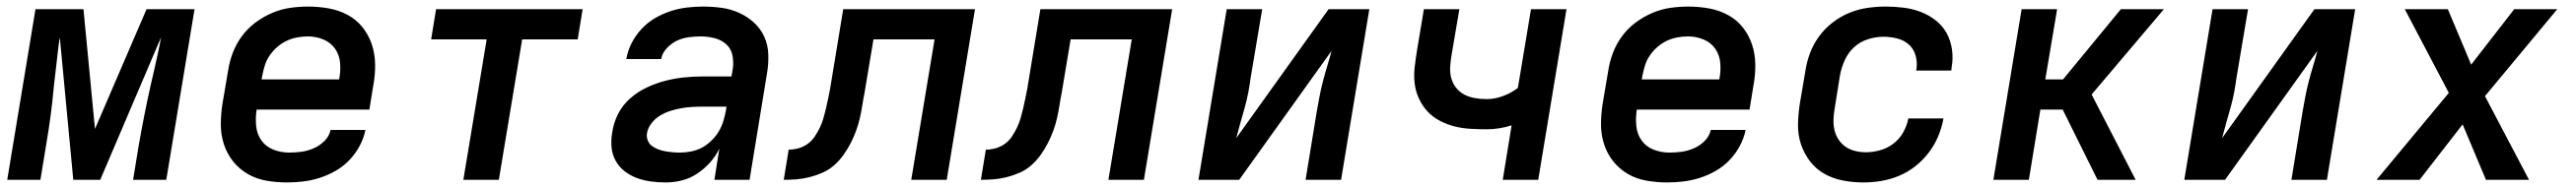

<svg xmlns="http://www.w3.org/2000/svg" viewBox="-20 -548 7840 576"><path d="M2 0 88 -520H234L269 -155L426 -520H572L486 0H385L402 -104Q410 -150 419 -195.5Q428 -241 438 -286L450 -338Q455 -362 460.5 -386Q466 -410 470 -434L285 0H203L162 -434Q158 -410 155.5 -386Q153 -362 150 -338L144 -286Q140 -241 134 -195.5Q128 -150 120 -104L103 0Z M853 8Q821 8 790 2.5Q759 -3 733.5 -18Q708 -33 689.5 -56Q671 -79 661.5 -108Q652 -137 652 -168.5Q652 -200 657 -232L674 -332Q678 -359 688 -386Q698 -413 715.5 -437Q733 -461 757 -479Q781 -497 808 -508.5Q835 -520 862.5 -524Q890 -528 917 -528Q949 -528 980 -522.5Q1011 -517 1038 -502.5Q1065 -488 1083.5 -464.5Q1102 -441 1111.5 -412.5Q1121 -384 1121.5 -352Q1122 -320 1116 -288L1104 -214H761Q757 -189 759.5 -164Q762 -139 775.5 -120Q789 -101 812 -92Q835 -83 860 -83Q879 -83 897.5 -85.5Q916 -88 934.5 -96Q953 -104 967.5 -118.5Q982 -133 986 -152H1092Q1087 -127 1074.5 -103.5Q1062 -80 1043.5 -60.5Q1025 -41 1001.5 -27.5Q978 -14 953 -6Q928 2 903 5Q878 8 853 8ZM776 -306H1012Q1017 -331 1015 -355.5Q1013 -380 1000 -399Q987 -418 964.5 -427.5Q942 -437 917 -437Q901 -437 884.5 -434Q868 -431 853 -424Q838 -417 824.5 -405.5Q811 -394 801 -379.5Q791 -365 786 -349Q781 -333 778 -317Z M1390 0 1461 -428H1292L1307 -520H1753L1738 -428H1569L1498 0Z M2006 8Q1983 8 1960.5 5Q1938 2 1918 -5.5Q1898 -13 1881 -26Q1864 -39 1853.5 -58Q1843 -77 1841 -99Q1839 -121 1843 -144Q1847 -173 1860.5 -200Q1874 -227 1897 -247.5Q1920 -268 1947.5 -281Q1975 -294 2003.5 -301.5Q2032 -309 2061 -312Q2090 -315 2118 -315H2206L2210 -339Q2213 -361 2208.5 -381Q2204 -401 2189 -414Q2174 -427 2153.5 -432Q2133 -437 2112 -437Q2094 -437 2075.5 -434.5Q2057 -432 2040 -424Q2023 -416 2009 -401Q1995 -386 1992 -368H1886Q1890 -393 1902 -416.5Q1914 -440 1932 -459.5Q1950 -479 1973 -492.5Q1996 -506 2020.5 -514Q2045 -522 2070 -525Q2095 -528 2119 -528Q2149 -528 2177 -524Q2205 -520 2230 -508.5Q2255 -497 2275 -478.5Q2295 -460 2306 -435.5Q2317 -411 2318 -382Q2319 -353 2314 -324L2261 0H2154L2169 -95Q2158 -72 2140.5 -52.5Q2123 -33 2101 -18.5Q2079 -4 2054.5 2Q2030 8 2006 8ZM2050 -83Q2066 -83 2083.5 -86.5Q2101 -90 2116 -98Q2131 -106 2144.5 -119Q2158 -132 2167 -147Q2176 -162 2181 -178.5Q2186 -195 2189 -211L2191 -223H2118Q2102 -223 2085 -222Q2068 -221 2052 -218Q2036 -215 2020 -210Q2004 -205 1989 -196Q1974 -187 1963 -173Q1952 -159 1949 -143Q1947 -131 1951 -120.5Q1955 -110 1963.5 -103.5Q1972 -97 1982.5 -93Q1993 -89 2004.5 -87Q2016 -85 2027 -84Q2038 -83 2050 -83Z M2365 0 2380 -92Q2395 -92 2409.5 -96Q2424 -100 2437 -109Q2450 -118 2459 -131.5Q2468 -145 2475 -159.5Q2482 -174 2486 -188.5Q2490 -203 2493.5 -217.5Q2497 -232 2500 -247Q2503 -262 2506 -277L2546 -520H2947L2861 0H2753L2824 -428H2638L2611 -266Q2607 -246 2604 -226.5Q2601 -207 2596.5 -187.5Q2592 -168 2585 -149Q2578 -130 2568.5 -111.5Q2559 -93 2546.5 -75.5Q2534 -58 2518 -44Q2502 -30 2482.5 -21.5Q2463 -13 2443 -8Q2423 -3 2403.5 -1.5Q2384 0 2365 0Z M2965 0 2980 -92Q2995 -92 3009.5 -96Q3024 -100 3037 -109Q3050 -118 3059 -131.5Q3068 -145 3075 -159.5Q3082 -174 3086 -188.5Q3090 -203 3093.5 -217.5Q3097 -232 3100 -247Q3103 -262 3106 -277L3146 -520H3547L3461 0H3353L3424 -428H3238L3211 -266Q3207 -246 3204 -226.5Q3201 -207 3196.5 -187.5Q3192 -168 3185 -149Q3178 -130 3168.5 -111.5Q3159 -93 3146.5 -75.5Q3134 -58 3118 -44Q3102 -30 3082.5 -21.5Q3063 -13 3043 -8Q3023 -3 3003.5 -1.5Q2984 0 2965 0Z M3627 0 3713 -520H3821L3786 -312Q3783 -289 3778.5 -265.5Q3774 -242 3767.5 -219Q3761 -196 3754.5 -173Q3748 -150 3742 -127L4023 -520H4147L4061 0H3953L3987 -208Q3991 -231 3995.5 -254.5Q4000 -278 4006 -301Q4012 -324 4019 -347Q4026 -370 4032 -393L3751 0Z M4553 0 4580 -166Q4561 -160 4542 -157Q4523 -154 4504 -154Q4479 -154 4454 -155.5Q4429 -157 4405.5 -163Q4382 -169 4360.5 -180.5Q4339 -192 4323.5 -209Q4308 -226 4298 -247.5Q4288 -269 4285 -293.5Q4282 -318 4285 -343.5Q4288 -369 4292 -394L4313 -520H4421L4397 -379Q4394 -361 4393 -343Q4392 -325 4396.5 -309Q4401 -293 4411.5 -280Q4422 -267 4436.5 -259.5Q4451 -252 4468.5 -249Q4486 -246 4504 -246Q4528 -246 4553 -255Q4578 -264 4599 -280L4639 -520H4747L4661 0Z M5053 8Q5021 8 4990 2.5Q4959 -3 4933.5 -18Q4908 -33 4889.5 -56Q4871 -79 4861.5 -108Q4852 -137 4852 -168.5Q4852 -200 4857 -232L4874 -332Q4878 -359 4888 -386Q4898 -413 4915.5 -437Q4933 -461 4957 -479Q4981 -497 5008 -508.5Q5035 -520 5062.5 -524Q5090 -528 5117 -528Q5149 -528 5180 -522.5Q5211 -517 5238 -502.5Q5265 -488 5283.5 -464.5Q5302 -441 5311.5 -412.5Q5321 -384 5321.5 -352Q5322 -320 5316 -288L5304 -214H4961Q4957 -189 4959.5 -164Q4962 -139 4975.5 -120Q4989 -101 5012 -92Q5035 -83 5060 -83Q5079 -83 5097.5 -85.5Q5116 -88 5134.5 -96Q5153 -104 5167.5 -118.5Q5182 -133 5186 -152H5292Q5287 -127 5274.5 -103.5Q5262 -80 5243.5 -60.5Q5225 -41 5201.5 -27.5Q5178 -14 5153 -6Q5128 2 5103 5Q5078 8 5053 8ZM4976 -306H5212Q5217 -331 5215 -355.5Q5213 -380 5200 -399Q5187 -418 5164.5 -427.5Q5142 -437 5117 -437Q5101 -437 5084.5 -434Q5068 -431 5053 -424Q5038 -417 5024.5 -405.5Q5011 -394 5001 -379.5Q4991 -365 4986 -349Q4981 -333 4978 -317Z M5650 8Q5618 8 5587.5 2Q5557 -4 5531.5 -18.5Q5506 -33 5488 -56.5Q5470 -80 5460.5 -108.5Q5451 -137 5451.5 -168.5Q5452 -200 5457 -232L5474 -332Q5478 -359 5488 -386Q5498 -413 5515.5 -437Q5533 -461 5557 -479.5Q5581 -498 5608 -509Q5635 -520 5663 -524Q5691 -528 5718 -528Q5746 -528 5773.5 -524.5Q5801 -521 5825.5 -511.5Q5850 -502 5870.5 -486Q5891 -470 5903.5 -447.5Q5916 -425 5920 -397.5Q5924 -370 5919 -343L5918 -333H5811L5812 -338Q5815 -360 5809 -380Q5803 -400 5788 -413Q5773 -426 5752.5 -431Q5732 -436 5711 -436Q5687 -436 5663 -428Q5639 -420 5621 -403Q5603 -386 5593 -363Q5583 -340 5579 -317L5563 -217Q5560 -200 5559.5 -183.5Q5559 -167 5562.5 -151.5Q5566 -136 5575 -122.5Q5584 -109 5596.5 -100.5Q5609 -92 5625 -88Q5641 -84 5658 -84Q5679 -84 5701 -90Q5723 -96 5741.5 -110Q5760 -124 5771.5 -144.5Q5783 -165 5787 -186V-187H5894V-186Q5889 -159 5878 -132.5Q5867 -106 5849 -82.5Q5831 -59 5808 -41Q5785 -23 5758.5 -12Q5732 -1 5704.5 3.5Q5677 8 5650 8Z M6363 0 6257 -214H6189L6154 0H6046L6132 -520H6240L6204 -306H6258L6434 -520H6565L6345 -260L6479 0Z M6627 0 6713 -520H6821L6786 -312Q6783 -289 6778.5 -265.5Q6774 -242 6767.5 -219Q6761 -196 6754.5 -173Q6748 -150 6742 -127L7023 -520H7147L7061 0H6953L6987 -208Q6991 -231 6995.5 -254.5Q7000 -278 7006 -301Q7012 -324 7019 -347Q7026 -370 7032 -393L6751 0Z M7212 0 7432 -265 7298 -520H7429L7500 -351L7631 -520H7762L7542 -255L7676 0H7545L7474 -169L7343 0Z"/></svg>

Font: Iosevka SmBd Ex Obl
Style: Regular
Weight: 600
Width: 7
Italic angle: -9°
Monospace: yes
Designer: Belleve Invis
Foundry: Belleve Invis
Version: Version 32.5.0; ttfautohint (v1.8.4)